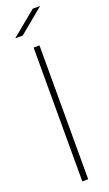

<svg xmlns="http://www.w3.org/2000/svg" viewBox="-181 -978 574 1011"><g transform="rotate(-20 106.5 -472.0)"><path d="M90 -750H123V0H90ZM156 -944H197L58 -829H16Z"/></g></svg>

Font: Poiret One
Style: Regular
Weight: 400
Designer: Denis Masharov
Foundry: Denis Masharov
Version: Version 1.001